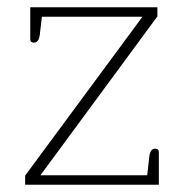

<svg xmlns="http://www.w3.org/2000/svg" viewBox="-20 -507 505 527"><path d="M49 -25 371 -461H95L89 -410Q86 -390 73 -390Q63 -390 63 -400V-487H412V-462L91 -26H384L390 -79Q393 -99 406 -99Q416 -99 416 -89V0H49Z"/></svg>

Font: Maitree ExtraLight
Style: Regular
Weight: 250
Designer: CadsonDemak Team
Foundry: CadsonDemak
Version: Version 1.002